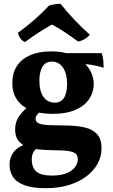

<svg xmlns="http://www.w3.org/2000/svg" viewBox="-20 -736 589 1005"><path d="M221.3 249Q149.3 249 107.4 233.2Q65.5 217.5 47.8 189.6Q30 161.7 30 125.5Q30 87.5 52.1 59.2Q74.2 31 116.9 18.1L183.1 29.4Q160.7 48.5 153.5 63.2Q146.3 78 146.3 98.2Q146.3 141.4 170.5 162.2Q194.7 182.9 252.6 182.9Q316.5 182.9 351.9 158Q387.3 133.1 387.3 98Q387.3 79.8 377.7 69.8Q368.1 59.7 341.4 55.1Q314.8 50.4 263.6 50.4Q220.1 49.9 183 46.2Q145.9 42.5 118.2 31.2Q90.4 19.9 74.8 -1.6Q59.2 -23.1 59.2 -58.1Q59.2 -99.4 81 -129.4Q102.9 -159.3 131.3 -180.6L199.1 -157.3Q183.8 -147 175 -136.5Q166.2 -125.9 166.2 -114.9Q166.2 -97.4 183.3 -90Q200.4 -82.6 235.3 -81.1Q270.2 -79.7 323.3 -79.2Q381.9 -78.7 424 -68.7Q466.1 -58.8 488.8 -33.2Q511.6 -7.6 511.6 41.2Q511.6 83 491 120.6Q470.4 158.2 432.4 186.9Q394.5 215.7 340.9 232.3Q287.3 249 221.3 249ZM254.7 -140Q191 -140 143.5 -158.3Q96 -176.6 70.2 -212.6Q44.5 -248.6 44.5 -302Q44.5 -352.7 67.9 -389.5Q91.3 -426.2 137 -446.6Q182.7 -467 247.4 -467Q306.8 -467 348.9 -451Q391 -435 418.2 -409.5Q445.4 -384 458 -354.5Q470.7 -324.9 470.7 -298.1Q470.7 -253.7 446.8 -217.8Q422.9 -181.9 375.1 -161Q327.2 -140 254.7 -140ZM267.7 -198.6Q297.6 -198.6 314.4 -223.2Q331.2 -247.8 331.2 -296.2Q331.2 -349.2 310.2 -381.4Q289.1 -413.6 251 -413.6Q217.8 -413.6 201.9 -386.1Q186.1 -358.7 186.1 -315.6Q186.1 -258.8 207.6 -228.7Q229.1 -198.6 267.7 -198.6ZM522.2 -381.4Q505.1 -386.9 485.8 -391.2Q466.4 -395.5 447.8 -398.2Q429.1 -400.9 412.6 -401.4L317 -458H512Q518.1 -442.9 520.2 -423Q522.2 -403.1 522.2 -381.4ZM111 -516Q95.1 -521.9 85.6 -537Q76 -552.2 73.4 -563.9Q114 -592.9 158.1 -631Q202.1 -669.2 236.1 -706.6Q249.4 -711.2 265.9 -713.7Q282.5 -716.3 296.9 -716.3Q325.9 -679.3 364.5 -637.9Q403.1 -596.5 450.2 -554.1Q439.9 -541.8 424.9 -532.4Q409.8 -522.9 388.8 -518.8Q358.9 -540.8 322 -565.7Q285 -590.6 252 -607.6Q239.4 -601 220.5 -589.6Q201.6 -578.2 181 -564.8Q160.3 -551.3 141.7 -538.4Q123 -525.5 111 -516Z"/></svg>

Font: Vollkorn
Style: Regular
Weight: 400
Designer: Friedrich Althausen
Foundry: Friedrich Althausen
Version: Version 5.001